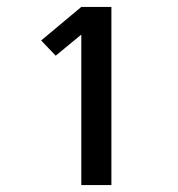

<svg xmlns="http://www.w3.org/2000/svg" viewBox="-20 -858 515 555"><path d="M215 -323V-758L141 -697L99 -741L215 -838H302V-323Z"/></svg>

Font: Iosevka QP
Style: Bold
Weight: 700
Designer: Belleve Invis
Foundry: Belleve Invis
Version: Version 20.0.0; ttfautohint (v1.8.4)